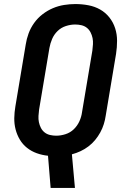

<svg xmlns="http://www.w3.org/2000/svg" viewBox="-20 -763 640 948"><path d="M230 165 217 6Q188 3 161.5 -6.5Q135 -16 113.5 -33Q92 -50 78 -73.5Q64 -97 57 -124Q50 -151 50.5 -180Q51 -209 56 -238L107 -543Q111 -570 121 -597.5Q131 -625 148.5 -649.5Q166 -674 190 -692.5Q214 -711 241 -722.5Q268 -734 296.5 -738.5Q325 -743 352 -743Q385 -743 416.5 -737Q448 -731 474.5 -716Q501 -701 520 -677Q539 -653 548.5 -623.5Q558 -594 558 -561.5Q558 -529 553 -497L502 -192Q499 -171 492.5 -150Q486 -129 475 -109Q464 -89 449.5 -71.5Q435 -54 416.5 -40Q398 -26 377.5 -16.5Q357 -7 335 -1L350 165ZM258 -93Q280 -93 303.5 -100.5Q327 -108 344.5 -125Q362 -142 372 -164Q382 -186 385 -209L436 -513Q438 -529 439 -544.5Q440 -560 437 -575Q434 -590 427 -603.5Q420 -617 408.5 -626Q397 -635 382 -638.5Q367 -642 351 -642Q329 -642 305.5 -634.5Q282 -627 264.5 -610Q247 -593 237.5 -571Q228 -549 224 -526L173 -222Q171 -206 170 -190.5Q169 -175 172 -160Q175 -145 182 -131.5Q189 -118 200.5 -109Q212 -100 227 -96.5Q242 -93 258 -93Z"/></svg>

Font: Iosevka SS04 Extended Oblique
Style: Bold
Weight: 700
Width: 7
Italic angle: -9°
Monospace: yes
Designer: Belleve Invis
Foundry: Belleve Invis
Version: Version 19.0.0; ttfautohint (v1.8.4)